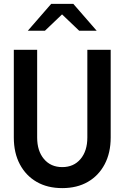

<svg xmlns="http://www.w3.org/2000/svg" viewBox="-20 -956 640 987"><path d="M300 11Q224 11 168.5 -21Q113 -53 82 -111.5Q51 -170 51 -249V-700H171V-249Q171 -180 206 -138.5Q241 -97 300 -97Q359 -97 394 -138.5Q429 -180 429 -249V-700H549V-249Q549 -170 518 -111.5Q487 -53 431.5 -21Q376 11 300 11ZM123 -798 243 -936H357L477 -798H387L299 -882L211 -798Z"/></svg>

Font: Red Hat Mono SemiBold
Style: Regular
Weight: 600
Monospace: yes
Designer: Pentagram, MCKL
Foundry: Pentagram, MCKL
Version: Version 1.023